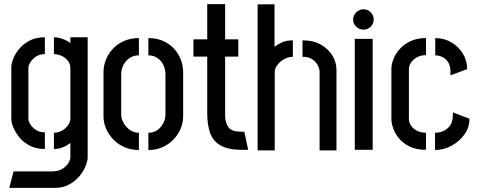

<svg xmlns="http://www.w3.org/2000/svg" viewBox="-20 -728 2326 933"><path d="M25 185 46 105H235Q265 104 284 92Q303 80 312.5 64Q322 48 322 37V-33Q316 -29 305 -22Q294 -15 278 -9.5Q262 -4 242 -4V-83Q264 -83 282 -93.5Q300 -104 311 -120Q322 -136 322 -152V-397Q322 -417 310 -432.5Q298 -448 279.5 -456.5Q261 -465 242 -465V-547Q259 -547 275 -542Q291 -537 303.5 -530.5Q316 -524 322 -518V-547H406V37Q406 54 396 79Q386 104 366 128Q346 152 316 168.5Q286 185 246 185ZM198 -4Q156 -4 125 -20Q94 -36 74.5 -60Q55 -84 45 -108.5Q35 -133 35 -151V-402Q35 -420 45 -444.5Q55 -469 75 -492.5Q95 -516 125.5 -531.5Q156 -547 198 -547V-465Q173 -465 155 -453Q137 -441 127.5 -425.5Q118 -410 118 -399V-152Q118 -139 127.5 -123.5Q137 -108 155 -96.5Q173 -85 198 -85Z M655 1Q616 1 584.5 -13Q553 -27 530.5 -50.5Q508 -74 495.5 -103Q483 -132 483 -162V-378Q483 -408 494.5 -437.5Q506 -467 528.5 -491Q551 -515 583 -529Q615 -543 655 -543V-459Q628 -459 609 -445.5Q590 -432 579.5 -411.5Q569 -391 569 -368V-171Q569 -152 580 -131.5Q591 -111 610.5 -97Q630 -83 655 -83ZM701 1V-83Q727 -83 745.5 -96.5Q764 -110 774 -130.5Q784 -151 784 -170V-368Q784 -390 774.5 -411Q765 -432 746 -445.5Q727 -459 701 -459V-543Q741 -543 772.5 -529Q804 -515 826 -491Q848 -467 859 -437.5Q870 -408 870 -378V-162Q870 -132 858 -103Q846 -74 823.5 -50.5Q801 -27 770 -13Q739 1 701 1Z M1149 0Q1085 -1 1049.5 -22.5Q1014 -44 1000.5 -83.5Q987 -123 987 -177V-453H920V-537H987V-708H1074V-537H1138V-453H1074V-167Q1074 -133 1089.5 -110.5Q1105 -88 1152 -88H1167L1186 0Z M1232 3V-707H1314V-500Q1326 -511 1349 -521.5Q1372 -532 1403 -532V-452Q1380 -452 1359.5 -440Q1339 -428 1327 -411Q1315 -394 1315 -379V3ZM1533 3V-379Q1533 -393 1524.5 -410Q1516 -427 1498 -439.5Q1480 -452 1450 -452V-532Q1503 -532 1539.5 -511Q1576 -490 1595.5 -457.5Q1615 -425 1615 -388V3Z M1704 0V-539H1791V0ZM1746 -584Q1726 -584 1711 -598.5Q1696 -613 1696 -633Q1696 -653 1711 -668Q1726 -683 1746 -683Q1767 -683 1781.5 -668Q1796 -653 1796 -633Q1796 -613 1781.5 -598.5Q1767 -584 1746 -584Z M2050 0Q2003 0 1970.5 -16Q1938 -32 1918.5 -56Q1899 -80 1890.5 -105Q1882 -130 1882 -148V-395Q1882 -416 1892 -441.5Q1902 -467 1922.5 -490Q1943 -513 1975 -528Q2007 -543 2050 -543V-460Q2024 -460 2005 -449Q1986 -438 1976.5 -422.5Q1967 -407 1967 -392V-148Q1967 -133 1977 -118Q1987 -103 2005.5 -93Q2024 -83 2050 -83ZM2094 1V-83Q2117 -83 2136 -92Q2155 -101 2167 -118Q2179 -135 2180 -159L2181 -182L2261 -151Q2262 -110 2237.5 -75.5Q2213 -41 2174.5 -20Q2136 1 2094 1ZM2169 -362V-386Q2167 -413 2156 -428.5Q2145 -444 2128.5 -451.5Q2112 -459 2095 -459V-543Q2138 -543 2173 -522.5Q2208 -502 2229 -468Q2250 -434 2250 -392Z"/></svg>

Font: Stick No Bills ExtraLight Medium
Style: Regular
Weight: 500
Version: Version 2.000